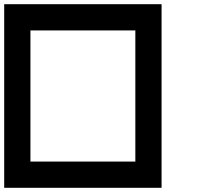

<svg xmlns="http://www.w3.org/2000/svg" viewBox="-20 -895 1040 915"><path d="M0 0V-875H750V0ZM125 -125H625V-750H125Z"/></svg>

Font: GalmuriMono7 Regular
Style: Regular
Weight: 400
Designer: Lee Minseo (quiple)
Version: Version 2.399;hotconv 1.1.1;makeotfexe 2.6.0 DEVELOPMENT